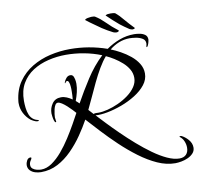

<svg xmlns="http://www.w3.org/2000/svg" viewBox="-127 -1057 1412 1363"><g transform="rotate(-10 579.0 -375.5)"><path d="M1027 188Q964 188 899.5 159Q835 130 771.5 82.5Q708 35 649.5 -20.5Q591 -76 540.5 -130.5Q490 -185 451 -228Q423 -177 385.5 -122.5Q348 -68 301 -20.5Q254 27 198.5 56Q143 85 78 85Q57 85 35.5 78.5Q14 72 -0.5 57Q-15 42 -15 18Q-15 4 -6 -13.5Q3 -31 20 -31Q27 -31 27 -26Q27 -21 18 -8Q9 5 9 22Q9 39 21.5 49Q34 59 51 63Q68 67 82 67Q121 67 159.5 40.5Q198 14 233.5 -28Q269 -70 300 -118.5Q331 -167 356 -211.5Q381 -256 397 -286Q389 -295 374.5 -310.5Q360 -326 342.5 -342Q325 -358 308 -369Q291 -380 279 -380Q268 -380 260.5 -368Q253 -356 249 -338.5Q245 -321 243 -305Q241 -289 241 -281Q241 -273 243 -265.5Q245 -258 245 -251Q245 -246 242 -246Q235 -246 230.5 -260.5Q226 -275 224 -291.5Q222 -308 222 -313Q222 -351 244 -382.5Q266 -414 308 -414Q329 -414 349 -405.5Q369 -397 388 -384Q391 -414 391 -443Q391 -451 391 -460Q391 -469 390 -477Q390 -483 388 -493Q386 -503 382 -512Q378 -521 370 -520Q362 -519 360 -513.5Q358 -508 355 -507Q353 -507 353 -509Q353 -512 354 -514Q359 -529 371 -543Q383 -557 400 -557Q418 -557 424.5 -539Q431 -521 432 -507Q432 -503 432.5 -499Q433 -495 433 -491Q433 -461 425.5 -430Q418 -399 407 -370Q413 -365 419.5 -359Q426 -353 431 -348Q475 -428 528.5 -511Q582 -594 649 -657Q589 -681 524 -693Q459 -705 394 -705Q330 -705 267.5 -690Q205 -675 155 -643Q105 -611 75 -559.5Q45 -508 45 -434Q45 -411 48 -383.5Q51 -356 61 -332Q71 -308 93 -294Q99 -290 105 -288Q111 -286 118 -284Q120 -284 122.5 -282.5Q125 -281 125 -279Q125 -276 121 -275.5Q117 -275 115 -275Q105 -275 90 -282.5Q75 -290 67 -296Q39 -319 22 -352.5Q5 -386 5 -423Q5 -428 5 -432.5Q5 -437 6 -441Q15 -521 55 -578Q95 -635 155 -671Q215 -707 286 -723.5Q357 -740 430 -740Q566 -740 695 -695Q740 -727 791 -746Q842 -765 897 -765Q915 -765 937 -761Q959 -757 975 -745.5Q991 -734 991 -710Q991 -706 988 -693.5Q985 -681 980 -670Q975 -659 970 -659Q968 -659 968 -662Q968 -668 970 -673.5Q972 -679 972 -686Q972 -710 951.5 -722Q931 -734 905 -738Q879 -742 861 -742Q820 -742 783.5 -727.5Q747 -713 715 -687Q746 -675 782.5 -655Q819 -635 851.5 -608.5Q884 -582 904.5 -549Q925 -516 925 -478Q925 -434 896 -397Q867 -360 820 -330.5Q773 -301 719 -281Q665 -261 614.5 -251.5Q564 -242 528 -245Q553 -218 591 -178Q629 -138 675.5 -92.5Q722 -47 773 -2.5Q824 42 875.5 79Q927 116 975 138Q1023 160 1062 160Q1094 160 1111 142Q1128 124 1128 93Q1128 70 1118.5 47Q1109 24 1090 10Q1088 8 1088 8Q1088 6 1092 5Q1096 4 1097 4Q1100 4 1102 5Q1128 17 1150.5 43Q1173 69 1173 100Q1173 124 1157.5 141Q1142 158 1119 168.5Q1096 179 1071 183.5Q1046 188 1027 188ZM516 -257Q523 -261 534 -260.5Q545 -260 552 -260Q581 -260 619 -269.5Q657 -279 696.5 -297Q736 -315 770 -340Q804 -365 824.5 -395.5Q845 -426 845 -460Q845 -493 828.5 -521.5Q812 -550 785.5 -573.5Q759 -597 729.5 -615.5Q700 -634 673 -646Q646 -615 620 -570.5Q594 -526 570 -476Q546 -426 524.5 -378Q503 -330 484 -292ZM777 -799Q766 -799 754 -804Q711 -826 678 -848Q652 -867 625 -885.5Q598 -904 573 -924Q573 -928 576 -929Q581 -933 593 -935.5Q605 -938 618 -939Q627 -939 635 -938.5Q643 -938 647 -935Q663 -925 681 -911Q700 -895 716.5 -878.5Q733 -862 752 -845L795 -810Q795 -804 788.5 -801.5Q782 -799 777 -799ZM892 -800Q880 -802 871 -807Q855 -818 837.5 -830Q820 -842 808 -852Q786 -871 764 -890.5Q742 -910 722 -930Q722 -934 726 -934Q733 -939 757 -939Q768 -939 777.5 -938Q787 -937 792 -934Q798 -928 805 -922.5Q812 -917 819 -909Q834 -893 847.5 -876.5Q861 -860 876 -844Q882 -837 892.5 -826.5Q903 -816 910 -808Q909 -803 903 -801.5Q897 -800 892 -800Z"/></g></svg>

Font: My Soul
Style: Regular
Weight: 400
Designer: Robert E. Leuschke
Foundry: Robert E. Leuschke
Version: Version 1.010; ttfautohint (v1.8.4.7-5d5b)